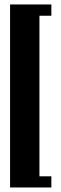

<svg xmlns="http://www.w3.org/2000/svg" viewBox="-20 -785 273 856"><path d="M209 50.8H24.9V-765.1H209V-714.8H155.8V1H209Z"/></svg>

Font: Moniqa Black Paragraph
Style: Regular
Weight: 900
Designer: Rajesh Rajput
Foundry: Rajesh Rajput
Version: Version 1.000